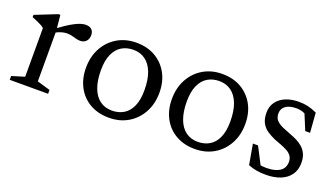

<svg xmlns="http://www.w3.org/2000/svg" viewBox="-50 -773 1913 1105"><g transform="rotate(20 906.5 -220.5)"><path d="M332 -447.5Q357 -447.5 369.2 -435Q381.5 -422.5 381.5 -402Q381.5 -378 368 -363.8Q354.5 -349.5 331.5 -349.5Q318.5 -349.5 305.2 -353.2Q292 -357 278 -360.5Q264 -364 248 -364Q236.5 -364 223 -361Q209.5 -358 196 -352.2Q182.5 -346.5 172 -338.5L160 -356Q192 -380.5 217.5 -397.8Q243 -415 264 -426Q285 -437 301.8 -442.2Q318.5 -447.5 332 -447.5ZM183.5 -356.5V-47L263.5 -23.5V0H28.5V-23.5L106 -47V-345Q99.5 -351.5 88.5 -357.5Q77.5 -363.5 62.5 -370.2Q47.5 -377 29 -384V-398L162.5 -451H174.5Z M640.5 -34.5Q681 -34.5 712 -53Q743 -71.5 760.2 -110Q777.5 -148.5 777.5 -208Q777.5 -273 760.8 -316.8Q744 -360.5 713.2 -383.2Q682.5 -406 639.5 -406Q599 -406 568.2 -387.5Q537.5 -369 520 -330.5Q502.5 -292 502.5 -232Q502.5 -168 519.2 -123.8Q536 -79.5 567 -57Q598 -34.5 640.5 -34.5ZM638 10Q572 10 522 -18.5Q472 -47 444.5 -98.2Q417 -149.5 417 -216Q417 -284.5 446 -337.5Q475 -390.5 525.8 -420.5Q576.5 -450.5 642 -450.5Q708.5 -450.5 758.2 -421.8Q808 -393 835.8 -342.2Q863.5 -291.5 863.5 -224.5Q863.5 -156 834.5 -103Q805.5 -50 754.8 -20Q704 10 638 10Z M1166.5 -34.5Q1207 -34.5 1238 -53Q1269 -71.5 1286.2 -110Q1303.5 -148.5 1303.5 -208Q1303.5 -273 1286.8 -316.8Q1270 -360.5 1239.2 -383.2Q1208.5 -406 1165.5 -406Q1125 -406 1094.2 -387.5Q1063.5 -369 1046 -330.5Q1028.5 -292 1028.5 -232Q1028.5 -168 1045.2 -123.8Q1062 -79.5 1093 -57Q1124 -34.5 1166.5 -34.5ZM1164 10Q1098 10 1048 -18.5Q998 -47 970.5 -98.2Q943 -149.5 943 -216Q943 -284.5 972 -337.5Q1001 -390.5 1051.8 -420.5Q1102.5 -450.5 1168 -450.5Q1234.5 -450.5 1284.2 -421.8Q1334 -393 1361.8 -342.2Q1389.5 -291.5 1389.5 -224.5Q1389.5 -156 1360.5 -103Q1331.5 -50 1280.8 -20Q1230 10 1164 10Z M1636.5 -450.5Q1666 -450.5 1691.2 -445Q1716.5 -439.5 1748 -425L1757 -304.5H1727.5L1677 -426.5L1718.5 -382.5Q1697 -396.5 1677.2 -403.5Q1657.5 -410.5 1636 -410.5Q1594 -410.5 1570.8 -394Q1547.5 -377.5 1547.5 -347.5Q1547.5 -321 1562.2 -305.5Q1577 -290 1601 -279.5Q1625 -269 1653 -258.5Q1674 -251 1694.5 -240.8Q1715 -230.5 1732 -215.5Q1749 -200.5 1759.2 -178.5Q1769.5 -156.5 1769.5 -124Q1769.5 -81 1748 -51Q1726.5 -21 1688.5 -5.8Q1650.5 9.5 1600 9.5Q1569 9.5 1542 5Q1515 0.5 1491 -9.5L1469 -134H1500.5L1566 -7L1505 -48Q1524 -39.5 1538 -35.2Q1552 -31 1564.2 -29.8Q1576.5 -28.5 1589 -28.5Q1641.5 -28.5 1670.8 -47.8Q1700 -67 1700 -105Q1700 -127.5 1689.2 -142Q1678.5 -156.5 1660.2 -166.2Q1642 -176 1620.8 -183.8Q1599.5 -191.5 1579.5 -199.5Q1552.5 -211.5 1530.2 -226.5Q1508 -241.5 1494.8 -266Q1481.5 -290.5 1481.5 -328.5Q1481.5 -367 1501.5 -394.2Q1521.5 -421.5 1556.5 -436Q1591.5 -450.5 1636.5 -450.5Z"/></g></svg>

Font: Newsreader 16pt 16pt
Style: Regular
Weight: 400
Version: Version 1.003